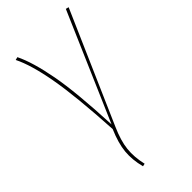

<svg xmlns="http://www.w3.org/2000/svg" viewBox="-227 -577 828 828"><g transform="rotate(-45 187.5 -163.0)"><path d="M65.9 -521.5Q96.7 -458.5 117.7 -346.2Q138.7 -233.9 147.9 -29.3L360.8 -521L374.5 -517.6L152.8 -11.2Q126.5 47.9 121.6 93.3Q116.7 138.7 128.9 191.4L116.2 194.3Q102.5 141.6 106.9 95Q111.3 48.3 137.2 -11.7Q125 -224.6 104.2 -340.1Q83.5 -455.6 52.2 -518.1Z"/></g></svg>

Font: Fira Sans Compressed Hair
Style: Italic
Weight: 100
Width: 3
Italic angle: -8°
Designer: Carrois Corporate & Edenspiekermann AG
Foundry: Carrois Corporate GbR & Edenspiekermann AG
Version: Version 4.203;PS 004.203;hotconv 1.0.88;makeotf.lib2.5.64775